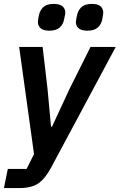

<svg xmlns="http://www.w3.org/2000/svg" viewBox="-46 -762 612 982"><path d="M310 -308 417 -522H546L216 94Q187 149 152 174.5Q117 200 52 200H-26L-6 102H90L128 26L52 -522H172L197 -308L215 -114H220ZM206 -605Q176 -605 162 -617.5Q148 -630 148 -649Q148 -654 149 -662Q150 -670 153 -684Q158 -709 175.5 -725.5Q193 -742 229 -742Q260 -742 274 -729.5Q288 -717 288 -698Q288 -693 286.5 -685.5Q285 -678 282 -664Q278 -639 260 -622Q242 -605 206 -605ZM401 -605Q370 -605 356 -617.5Q342 -630 342 -649Q342 -654 343.5 -662Q345 -670 348 -684Q353 -709 370.5 -725.5Q388 -742 424 -742Q455 -742 468.5 -729.5Q482 -717 482 -698Q482 -693 481 -685.5Q480 -678 477 -664Q473 -639 455 -622Q437 -605 401 -605Z"/></svg>

Font: IBM Plex Sans SemiBold
Style: Italic
Weight: 600
Italic angle: -11.31°
Designer: Mike Abbink, Paul van der Laan, Pieter van Rosmalen
Foundry: Bold Monday
Version: Version 3.201